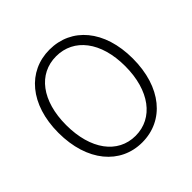

<svg xmlns="http://www.w3.org/2000/svg" viewBox="-189 -916 1104 1104"><g transform="rotate(-45 363.0 -364.5)"><path d="M362 13C540 13 665 -134 665 -367C665 -598 540 -742 362 -742C186 -742 60 -598 60 -367C60 -134 186 13 362 13ZM362 -41C218 -41 123 -169 123 -367C123 -564 218 -688 362 -688C506 -688 603 -564 603 -367C603 -169 506 -41 362 -41Z"/></g></svg>

Font: Spoqa Han Sans Neo Light
Style: Regular
Weight: 300
Designer: [Spoqa Han Sans Neo] Dong-huui Kim ___ Younghwa Kang ___ Yujin Lee ___ [Noto Sans] Ryoko NISHIZUKA ____ (kana & ideograp
Foundry: Spoqa (http://www.spoqa-han-sans.com)
Version: Version 1.100;hotconv 1.0.109;makeotfexe 2.5.65596